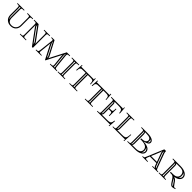

<svg xmlns="http://www.w3.org/2000/svg" viewBox="576 -2362 4270 4270"><g transform="rotate(45 2711.0 -227.0)"><path d="M17.1 -455.1H235.8V-437H210Q174.8 -437 166 -428.5Q157.2 -419.9 157.2 -384.8V-130.9Q157.2 -71.3 185.5 -40Q213.9 -8.8 267.1 -8.8Q332 -8.8 371.6 -49.6Q411.1 -90.3 411.1 -157.2V-384.8Q411.1 -419.9 402.1 -428.5Q393.1 -437 357.9 -437H332V-455.1H506.8V-437H487.8Q453.1 -437 445.1 -428.7Q437 -420.4 437 -384.8V-157.2Q437 -78.6 390.4 -30.8Q343.8 17.1 267.1 17.1Q186 17.1 136.5 -30.8Q86.9 -78.6 86.9 -157.2V-384.8Q86.9 -419.9 78.6 -428.5Q70.3 -437 35.2 -437H17.1ZM136.2 -428.2H108.9Q113.8 -406.2 113.8 -384.8V-157.2Q113.8 -102.1 141.1 -65.9Q130.9 -94.2 130.9 -130.9V-384.8Q130.9 -405.8 136.2 -428.2Z M541 -455.1H678.7L913.1 -134.8Q918.9 -127 923.1 -118.4Q927.2 -109.9 928.5 -105Q929.7 -100.1 929.7 -98.1H937Q935.1 -117.7 935.1 -140.1V-384.8Q935.1 -419.9 926 -428.5Q917 -437 881.8 -437H856V-455.1H1040V-437H1014.2Q979 -437 970 -428.5Q960.9 -419.9 960.9 -384.8V8.8H931.2L669.9 -347.2Q664.1 -355 659.4 -363.8Q654.8 -372.6 652.8 -377.7Q650.9 -382.8 650.9 -384.8H645Q646 -373.5 646 -344.2V-69.8Q646 -34.7 654.8 -25.9Q663.6 -17.1 698.7 -17.1H733.9V0H541V-17.1H567.9Q603 -17.1 611.6 -25.9Q620.1 -34.7 620.1 -69.8V-384.8Q620.1 -419.9 611.6 -428.5Q603 -437 567.9 -437H541ZM672.9 -418Q672.9 -399.4 675.5 -390.4Q678.2 -381.3 690.9 -361.8L911.1 -63Q908.7 -85 905.5 -94.2Q902.3 -103.5 891.1 -119.1Z M1090.8 -455.1H1179.7L1354 -122.1Q1365.7 -99.1 1365.7 -78.1L1376 -77.1Q1376 -88.9 1391.6 -121.1L1564.9 -455.1H1669.9V-437H1653.8Q1621.6 -437 1611.1 -430.4Q1600.6 -423.8 1600.6 -399.9Q1600.6 -384.8 1601.6 -376L1632.8 -79.1Q1637.2 -36.1 1646.5 -26.6Q1655.8 -17.1 1695.8 -17.1H1703.6V0H1485.8V-17.1H1502.9Q1539.6 -17.1 1552.2 -23.7Q1564.9 -30.3 1564.9 -50.8Q1564.9 -52.7 1564.5 -57.1Q1564 -61.5 1564 -64L1538.6 -306.2Q1538.6 -307.1 1538.1 -317.6Q1537.6 -328.1 1537.6 -332V-346.2H1532.7Q1532.7 -337.4 1516.6 -306.2L1355 8.8H1342.8L1185.5 -294.9Q1170.9 -323.2 1170.9 -335H1165.5Q1165.5 -329.6 1164.1 -313.2Q1162.6 -296.9 1162.6 -294.9L1138.7 -65.9Q1136.7 -52.2 1136.7 -47.9Q1136.7 -28.3 1148.9 -22.7Q1161.1 -17.1 1199.7 -17.1H1217.8V0H1039.6V-17.1H1050.8Q1087.9 -17.1 1098.1 -27.3Q1108.4 -37.6 1112.8 -79.1L1148.9 -393.1Q1149.9 -400.9 1149.9 -414.1Q1149.9 -428.7 1141.1 -432.9Q1132.3 -437 1104 -437H1090.8ZM1575.7 -418.9 1565.9 -398.9Q1563 -390.1 1563 -361.8Q1563 -351.1 1564.5 -330.3Q1565.9 -309.6 1565.9 -308.1L1589.8 -66.9Q1591.8 -48.8 1589.8 -36.1Q1589.8 -34.7 1586.9 -25.9H1615.7Q1610.4 -40 1606.9 -76.2L1575.7 -373Q1574.7 -386.2 1574.7 -399.9Q1574.7 -413.1 1575.7 -418.9ZM1339.8 -55.2V-78.1Q1339.8 -90.3 1330.6 -109.9L1174.8 -409.2V-391.1Q1174.8 -386.7 1186 -358.6Q1197.3 -330.6 1210 -306.2Z M1728.5 0V-17.1H1755.4Q1790.5 -17.1 1799.1 -25.9Q1807.6 -34.7 1807.6 -69.8V-384.8Q1807.6 -419.9 1799.1 -428.5Q1790.5 -437 1755.4 -437H1728.5V-455.1H1956.5V-437H1930.7Q1895.5 -437 1886.5 -428.5Q1877.4 -419.9 1877.4 -384.8V-69.8Q1877.4 -34.7 1886.5 -25.9Q1895.5 -17.1 1930.7 -17.1H1956.5V0ZM1829.6 -428.2Q1833.5 -410.6 1833.5 -384.8V-69.8Q1833.5 -42 1829.6 -25.9H1856.4Q1851.6 -47.9 1851.6 -69.8V-384.8Q1851.6 -407.7 1856.4 -428.2Z M2017.1 -455.1H2418.9L2416 -494.1L2434.1 -495.1L2445.3 -323.2H2428.2Q2426.8 -350.1 2425.3 -364Q2423.8 -377.9 2419.2 -392.1Q2414.6 -406.2 2408.9 -411.6Q2403.3 -417 2390.9 -421.6Q2378.4 -426.3 2363.5 -427.2Q2348.6 -428.2 2323.2 -428.2H2252.9V-69.8Q2252.9 -34.7 2261.5 -25.9Q2270 -17.1 2305.2 -17.1H2340.3V0H2095.2V-17.1H2130.4Q2165.5 -17.1 2174.3 -25.9Q2183.1 -34.7 2183.1 -69.8V-428.2H2122.1Q2084 -428.2 2064.9 -425.5Q2045.9 -422.9 2032.5 -410.9Q2019 -398.9 2014.9 -379.9Q2010.7 -360.8 2008.3 -323.2H1990.2L2002 -495.1L2019 -494.1ZM2226.1 -428.2H2209V-69.8Q2209 -46.4 2204.1 -25.9H2231Q2226.1 -47.9 2226.1 -69.8Z M2505.9 -455.1H2907.7L2904.8 -494.1L2922.9 -495.1L2934.1 -323.2H2917Q2915.5 -350.1 2914.1 -364Q2912.6 -377.9 2908 -392.1Q2903.3 -406.2 2897.7 -411.6Q2892.1 -417 2879.6 -421.6Q2867.2 -426.3 2852.3 -427.2Q2837.4 -428.2 2812 -428.2H2741.7V-69.8Q2741.7 -34.7 2750.2 -25.9Q2758.8 -17.1 2793.9 -17.1H2829.1V0H2584V-17.1H2619.1Q2654.3 -17.1 2663.1 -25.9Q2671.9 -34.7 2671.9 -69.8V-428.2H2610.8Q2572.8 -428.2 2553.7 -425.5Q2534.7 -422.9 2521.2 -410.9Q2507.8 -398.9 2503.7 -379.9Q2499.5 -360.8 2497.1 -323.2H2479L2490.7 -495.1L2507.8 -494.1ZM2714.8 -428.2H2697.8V-69.8Q2697.8 -46.4 2692.9 -25.9H2719.7Q2714.8 -47.9 2714.8 -69.8Z M2967.8 -455.1H3309.6Q3320.8 -455.1 3325.2 -453.4Q3329.6 -451.7 3335.4 -445.8L3332.5 -494.1L3349.6 -495.1L3361.8 -323.2H3343.8Q3341.8 -352.1 3336.4 -370.6Q3331.1 -389.2 3322.5 -400.9Q3314 -412.6 3297.6 -418.5Q3281.2 -424.3 3262.5 -426.3Q3243.7 -428.2 3212.9 -428.2H3094.7V-426.8Q3116.7 -404.8 3116.7 -376V-245.1H3168.5Q3187 -245.1 3196.3 -247.6Q3205.6 -250 3211.7 -261Q3217.8 -272 3219.2 -289.3Q3220.7 -306.6 3220.7 -340.8H3238.8V-122.1H3220.7Q3220.7 -167 3216.8 -186.3Q3212.9 -205.6 3202.9 -212.4Q3192.9 -219.2 3168.5 -219.2H3116.7V-79.1Q3116.7 -49.8 3094.7 -27.8V-25.9H3256.8Q3287.6 -25.9 3306.4 -27.8Q3325.2 -29.8 3341.6 -35.6Q3357.9 -41.5 3366.5 -53.2Q3375 -64.9 3380.4 -83.5Q3385.7 -102.1 3387.7 -130.9H3405.8L3393.6 41L3376.5 40L3379.9 -8.8Q3374.5 -3.4 3369.9 -1.7Q3365.2 0 3353.5 0H2967.8V-17.1H2994.6Q3029.8 -17.1 3038.3 -25.9Q3046.9 -34.7 3046.9 -69.8V-384.8Q3046.9 -419.9 3038.3 -428.5Q3029.8 -437 2994.6 -437H2967.8ZM3090.8 -79.1V-376Q3090.8 -394 3076.7 -408.2L3071.8 -413.1Q3072.8 -401.9 3072.8 -384.8V-69.8Q3072.8 -51.8 3071.8 -42L3076.7 -45.9Q3090.8 -60.1 3090.8 -79.1Z M3535.6 -69.8V-384.8Q3535.6 -419.9 3527.1 -428.5Q3518.6 -437 3483.4 -437H3456.5V-455.1H3692.4V-437H3658.7Q3623.5 -437 3614.5 -428.5Q3605.5 -419.9 3605.5 -384.8V-79.1Q3605.5 -49.8 3583.5 -27.8V-25.9H3725.6Q3756.3 -25.9 3775.1 -27.8Q3793.9 -29.8 3810.3 -35.6Q3826.7 -41.5 3835.2 -53.2Q3843.8 -64.9 3849.1 -83.5Q3854.5 -102.1 3856.4 -130.9L3859.4 -169.9H3876.5L3862.3 41L3845.2 40L3848.6 -8.8Q3839.8 0 3821.3 0H3456.5V-17.1H3483.4Q3518.6 -17.1 3527.1 -25.9Q3535.6 -34.7 3535.6 -69.8ZM3557.6 -428.2Q3561.5 -410.6 3561.5 -384.8V-69.8Q3561.5 -51.8 3560.5 -42L3565.4 -45.9Q3579.6 -60.1 3579.6 -79.1V-384.8Q3579.6 -407.7 3584.5 -428.2Z M4068.4 -79.1Q4068.4 -44.9 4051.3 -27.8V-25.9H4160.2Q4232.9 -25.9 4270.5 -51.8Q4308.1 -77.6 4308.1 -127Q4308.1 -184.6 4259 -214.8Q4210 -245.1 4116.2 -245.1H4086.4V-271H4099.1Q4163.1 -271 4198.7 -293.9Q4234.4 -316.9 4234.4 -354Q4234.4 -428.2 4103.5 -428.2H4051.3V-426.8Q4068.4 -409.7 4068.4 -376ZM3919.4 -455.1H4107.4Q4198.2 -455.1 4253.2 -428Q4308.1 -400.9 4308.1 -356Q4308.1 -287.1 4183.1 -264.2V-259.8Q4286.1 -252.4 4334.7 -219.5Q4383.3 -186.5 4383.3 -127Q4383.3 -69.8 4323 -34.9Q4262.7 0 4164.6 0H3919.4V-17.1H3946.3Q3981.4 -17.1 3990 -25.9Q3998.5 -34.7 3998.5 -69.8V-384.8Q3998.5 -419.9 3990 -428.5Q3981.4 -437 3946.3 -437H3919.4ZM4042.5 -376Q4042.5 -387.7 4039.8 -397.7Q4037.1 -407.7 4034.2 -412.4Q4031.2 -417 4027.1 -422.1Q4022.9 -427.2 4022.5 -428.2H4020.5Q4024.4 -412.1 4024.4 -384.8V-69.8Q4024.4 -38.1 4020.5 -25.9H4023.4Q4023.9 -26.9 4029.1 -33.9Q4034.2 -41 4038.3 -52.7Q4042.5 -64.5 4042.5 -79.1ZM4317.4 -62Q4357.4 -89.4 4357.4 -127Q4357.4 -177.7 4310.5 -204.1Q4335.4 -171.4 4335.4 -127Q4335.4 -88.9 4317.4 -62ZM4251.5 -313Q4282.2 -329.6 4282.2 -356Q4282.2 -383.3 4248.5 -401.9Q4260.3 -382.3 4260.3 -354Q4260.3 -331.1 4251.5 -313Z M4391.6 0V-17.1H4402.8Q4427.7 -17.1 4435.5 -24.2Q4443.4 -31.2 4457.5 -64.5Q4459 -67.9 4460 -69.8L4624 -462.9H4678.7V-458V-449.2Q4678.7 -425.8 4689 -394L4808.6 -69.8Q4817.4 -48.8 4820.6 -41.3Q4823.7 -33.7 4830.6 -26.4Q4837.4 -19 4844.5 -18.1Q4851.6 -17.1 4865.7 -17.1H4880.9V0H4701.7V-17.1H4770V-19Q4749 -26.4 4738.8 -56.2L4714.8 -122.1H4509.8L4487.8 -68.8Q4480 -47.9 4480 -39.1Q4480 -26.4 4491.5 -21.7Q4502.9 -17.1 4529.8 -17.1H4557.6V0ZM4704.6 -148.9 4630.9 -350.1Q4623 -370.1 4623 -389.2V-393.1V-395H4615.7V-393.1V-391.1Q4615.7 -377 4605 -350.1L4521 -148.9ZM4649.9 -420.9Q4649.9 -415.5 4649.4 -407.2Q4648.9 -398.9 4648.9 -396Q4648.9 -374 4654.8 -358.9L4763.7 -65.9Q4769 -51.3 4775.4 -45.2Q4781.7 -39.1 4793.9 -34.2Q4792 -38.1 4784.7 -60.1L4663.6 -384.8Q4660.2 -393.6 4654.8 -421.9Z M4905.8 -455.1H5141.6Q5243.7 -455.1 5306.6 -416.5Q5369.6 -377.9 5369.6 -314.9Q5369.6 -265.1 5325.9 -229.5Q5282.2 -193.8 5216.8 -188V-183.1Q5237.3 -178.7 5261.2 -159.7Q5285.2 -140.6 5301.8 -115.2L5317.9 -90.8Q5350.6 -41.5 5361.8 -31.7Q5373.5 -21 5386.7 -21H5394.5L5419.4 -25.9L5421.9 -8.8Q5360.4 8.8 5339.8 8.8Q5314.5 8.8 5295.4 -7.8Q5276.4 -24.4 5247.6 -69.8L5222.7 -107.9Q5203.6 -136.7 5191.7 -150.9Q5179.7 -165 5162.6 -174.6Q5145.5 -184.1 5124.5 -184.1H5080.6V-210H5150.9Q5218.8 -210 5254.6 -237.1Q5290.5 -264.2 5290.5 -314.9Q5290.5 -370.6 5254.9 -399.4Q5219.2 -428.2 5150.9 -428.2H5037.6V-426.8Q5054.7 -409.7 5054.7 -376V-69.8Q5054.7 -34.7 5063.7 -25.9Q5072.8 -17.1 5107.9 -17.1H5124.5V0H4905.8V-17.1H4932.6Q4967.8 -17.1 4976.3 -25.9Q4984.9 -34.7 4984.9 -69.8V-384.8Q4984.9 -419.9 4976.3 -428.5Q4967.8 -437 4932.6 -437H4905.8ZM5338.9 -17.1Q5330.1 -25.9 5295.9 -76.2L5280.8 -100.1Q5255.9 -137.7 5224.6 -151.9Q5233.4 -140.6 5244.6 -122.1L5269.5 -84Q5295.4 -43 5309.1 -30Q5322.8 -17.1 5338.9 -17.1ZM5293.5 -238.8Q5316.9 -253.4 5330.3 -273.4Q5343.8 -293.5 5343.8 -314.9Q5343.8 -360.4 5296.9 -392.1Q5316.9 -362.3 5316.9 -314.9Q5316.9 -270 5293.5 -238.8ZM5009.8 -415Q5010.7 -409.2 5010.7 -384.8V-69.8Q5010.7 -42 5006.8 -25.9H5033.7Q5028.8 -47.9 5028.8 -69.8V-376Q5028.8 -397.9 5018.6 -408.2L5010.7 -416Z"/></g></svg>

Font: FoglihtenNo01
Style: Regular
Weight: 500
Version: Version 0.61